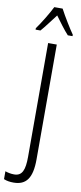

<svg xmlns="http://www.w3.org/2000/svg" viewBox="-166 -980 505 1202"><g transform="rotate(10 86.5 -379.0)"><path d="M129 -942H76C54 -898 14 -832 -15 -792V-783H16C41 -811 75 -858 103 -894C131 -856 162 -813 190 -783H220V-792C198 -823 153 -896 129 -942ZM15 184C95 184 132 135 132 16V-714H77V9C77 93 61 133 10 133C-11 133 -30 129 -47 123V173C-29 181 -8 184 15 184Z"/></g></svg>

Font: Noto Sans UI Condensed Light
Style: Regular
Weight: 300
Width: 3
Designer: Monotype Design Team
Foundry: Monotype Imaging Inc.
Version: Version 1.901